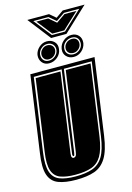

<svg xmlns="http://www.w3.org/2000/svg" viewBox="-137 -940 701 1017"><g transform="rotate(-15 214.0 -431.5)"><path d="M151 11Q91 11 53.5 -3.5Q16 -18 2.5 -58Q-11 -98 1 -176L60 -592H412L353 -176Q342 -98 317 -57.5Q292 -17 251.5 -3Q211 11 151 11ZM153 -7Q208 -7 245 -20Q282 -33 304 -69.5Q326 -106 336 -176L392 -574H239L177 -132Q175 -121 174 -118Q173 -114 169 -114Q166 -114 165 -118Q163 -121 165 -132L227 -574H74L18 -176Q8 -106 20 -69.5Q32 -33 65.5 -20Q99 -7 153 -7ZM155 -16Q104 -16 72 -28Q40 -40 28.5 -74.5Q17 -109 27 -176L82 -565H218L157 -132Q155 -115 158 -111Q161 -105 167 -105Q174 -105 179 -110.5Q184 -116 186 -132L247 -565H383L328 -176Q318 -109 297.5 -74.5Q277 -40 242 -28Q207 -16 155 -16ZM172 -622Q148 -622 134 -639Q120 -656 123 -681Q127 -704 146 -721Q165 -738 189 -738Q214 -738 229.5 -722Q245 -706 241 -681Q238 -656 218 -639Q198 -622 172 -622ZM307 -621Q282 -621 266.5 -637.5Q251 -654 255 -679Q259 -704 279 -720.5Q299 -737 324 -737Q348 -737 362.5 -721Q377 -705 374 -679Q370 -655 351 -638Q332 -621 307 -621ZM174 -636Q194 -636 209.5 -649Q225 -662 227 -681Q229 -699 218 -711.5Q207 -724 187 -724Q169 -724 154.5 -711.5Q140 -699 137 -681Q135 -660 145.5 -648Q156 -636 174 -636ZM309 -635Q328 -635 343 -648Q358 -661 360 -679Q362 -699 351.5 -711Q341 -723 322 -723Q302 -723 286.5 -710.5Q271 -698 269 -679Q266 -659 278 -647Q290 -635 309 -635ZM176 -643Q160 -643 151 -654Q142 -665 144 -681Q146 -695 158 -706Q170 -717 186 -717Q203 -717 212.5 -706Q222 -695 220 -681Q218 -665 205.5 -654Q193 -643 176 -643ZM311 -642Q293 -642 283.5 -652.5Q274 -663 276 -679Q278 -694 290.5 -705Q303 -716 321 -716Q338 -716 346.5 -705.5Q355 -695 353 -679Q351 -664 338.5 -653Q326 -642 311 -642ZM433 -874 300 -749H216L119 -874H238L272 -845L313 -874ZM400 -860H316L269 -828L231 -860H148L224 -763H296ZM383 -853 294 -770H228L163 -853H228L268 -819L317 -853Z"/></g></svg>

Font: Alumni Sans Collegiate One SC
Style: Italic
Weight: 400
Italic angle: -8°
Designer: Robert E. Leuschke
Foundry: Robert E. Leuschke
Version: Version 1.100